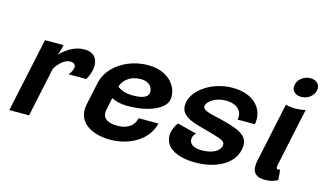

<svg xmlns="http://www.w3.org/2000/svg" viewBox="-85 -971 2109 1251"><g transform="rotate(15 969.0 -345.5)"><path d="M404.2 -508.3C336.7 -508.3 280.8 -468.3 242.5 -427.5C249.2 -439.2 254.2 -452.5 257.5 -466.7L265 -500H140L33.3 0H166.7L237.5 -334.2C261.7 -372.5 296.7 -408.3 336.7 -408.3C362.5 -408.3 371.7 -395 371.7 -379.2C371.7 -376.7 371.7 -373.3 370.8 -370.8C368.3 -359.2 357.5 -335.8 344.2 -325H465C475 -340.8 486.7 -367.5 491.7 -391.7C493.3 -401.7 495 -411.7 495 -421.7C495 -467.5 470.8 -508.3 404.2 -508.3Z M680 -332.5C698.3 -385.8 747.5 -416.7 809.2 -416.7C863.3 -416.7 890 -385.8 890 -353.3C890 -349.2 890 -345.8 889.2 -341.7C882.5 -311.7 841.7 -300 785 -300C732.5 -300 700 -314.2 680 -332.5ZM830.8 -516.7C700.8 -516.7 568.3 -440 542.5 -316.7L510.8 -166.7C508.3 -153.3 506.7 -141.7 506.7 -130C506.7 -31.7 602.5 16.7 717.5 16.7C845.8 16.7 969.2 -51.7 994.2 -166.7H860.8C848.3 -109.2 801.7 -83.3 738.3 -83.3C682.5 -83.3 641.7 -100.8 641.7 -146.7C641.7 -152.5 642.5 -159.2 644.2 -166.7L660.8 -248.3C688.3 -235 723.3 -225 768.3 -225C924.2 -225 1017.5 -279.2 1029.2 -333.3C1030.8 -341.7 1031.7 -350 1031.7 -358.3C1031.7 -431.7 968.3 -516.7 830.8 -516.7Z M1401.7 -516.7C1272.5 -516.7 1151.7 -440 1132.5 -349.2C1130.8 -340 1130 -332.5 1130 -325C1130 -243.3 1230.8 -226.7 1325.8 -200C1409.2 -176.7 1437.5 -168.3 1437.5 -143.3C1437.5 -140 1437.5 -136.7 1436.7 -133.3C1429.2 -97.5 1382.5 -70.8 1310.8 -70.8C1260 -70.8 1227.5 -90 1227.5 -122.5C1227.5 -125.8 1227.5 -129.2 1228.3 -133.3C1233.3 -155.8 1248.3 -166.7 1248.3 -166.7L1117.5 -200C1117.5 -200 1095.8 -175.8 1086.7 -133.3C1085 -125 1084.2 -116.7 1084.2 -109.2C1084.2 -40.8 1147.5 16.7 1292.5 16.7C1424.2 16.7 1541.7 -39.2 1563.3 -141.7C1565.8 -152.5 1566.7 -163.3 1566.7 -172.5C1566.7 -244.2 1498.3 -269.2 1372.5 -300C1315 -314.2 1254.2 -322.5 1254.2 -352.5C1254.2 -355 1255 -356.7 1255 -358.3C1261.7 -386.7 1310 -425 1381.7 -425C1447.5 -425 1488.3 -393.3 1488.3 -345C1488.3 -338.3 1487.5 -331.7 1485.8 -325H1602.5C1605 -335.8 1605.8 -346.7 1605.8 -357.5C1605.8 -437.5 1543.3 -516.7 1401.7 -516.7Z M1816.7 -116.7 1898.3 -500C1898.3 -500 1867.5 -491.7 1829.2 -491.7C1790.8 -491.7 1765 -500 1765 -500L1680 -100C1676.7 -86.7 1675.8 -74.2 1675.8 -62.5C1675.8 -19.2 1698.3 8.3 1756.7 8.3C1804.2 8.3 1824.2 -3.3 1844.2 -12.5L1838.3 -83.3C1838.3 -83.3 1828.3 -76.7 1820.8 -79.2C1815.8 -80.8 1813.3 -85 1813.3 -93.3C1813.3 -98.3 1814.2 -105.8 1816.7 -116.7ZM1936.7 -641.7C1937.5 -645.8 1938.3 -650.8 1938.3 -655C1938.3 -685 1915 -708.3 1875.8 -708.3C1830.8 -708.3 1794.2 -678.3 1786.7 -641.7C1785.8 -636.7 1785 -632.5 1785 -627.5C1785 -597.5 1808.3 -575 1847.5 -575C1892.5 -575 1928.3 -605 1936.7 -641.7Z"/></g></svg>

Font: BoonHome
Style: Bold Oblique
Weight: 700
Italic angle: -12°
Designer: Sungsit Sawaiwan
Foundry: Sungsit Sawaiwan
Version: Version 0.2